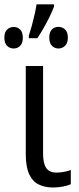

<svg xmlns="http://www.w3.org/2000/svg" viewBox="-42 -832 355 862"><path d="M151.4 -535.6V-141.6Q151.4 -97.7 165.8 -77.4Q180.2 -57.1 211.4 -57.1Q228.5 -57.1 247.3 -60.8Q266.1 -64.5 275.9 -68.8V-4.9Q262.2 1.5 240.5 5.6Q218.8 9.8 196.8 9.8Q158.2 9.8 130.6 -4.4Q103 -18.6 88.4 -51.3Q73.7 -84 73.7 -139.6V-535.6ZM200.7 -812.5V-802.7Q193.4 -783.2 181.4 -758.3Q169.4 -733.4 154.8 -707.8Q140.1 -682.1 126 -660.6H87.4V-671.9Q94.2 -692.4 101.1 -717.5Q107.9 -742.7 113.5 -767.6Q119.1 -792.5 122.1 -812.5ZM19.5 -710.9Q37.1 -710.9 48.8 -699Q60.5 -687 60.5 -662.6Q60.5 -638.7 48.8 -626.5Q37.1 -614.3 19.5 -614.3Q1.5 -614.3 -10.5 -626.5Q-22.5 -638.7 -22.5 -662.6Q-22.5 -687 -10.5 -699Q1.5 -710.9 19.5 -710.9ZM220.7 -711.4Q237.8 -711.4 250.2 -699.5Q262.7 -687.5 262.7 -662.6Q262.7 -639.2 250.2 -626.7Q237.8 -614.3 220.7 -614.3Q202.6 -614.3 190.9 -626.7Q179.2 -639.2 179.2 -663.1Q179.2 -687.5 190.9 -699.5Q202.6 -711.4 220.7 -711.4Z"/></svg>

Font: Open Sans SemiCondensed
Style: Regular
Weight: 400
Width: 4
Designer: Monotype Design Team
Foundry: Monotype Imaging Inc.
Version: Version 3.000